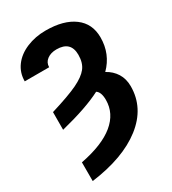

<svg xmlns="http://www.w3.org/2000/svg" viewBox="-220 -836 1043 1164"><g transform="rotate(-30 301.5 -253.5)"><path d="M79.6 -269.5Q208 -308.6 270.3 -338.4Q332.5 -368.2 359.6 -402.6Q386.7 -437 386.7 -493.7Q386.7 -588.4 287.6 -588.4Q247.1 -588.4 221.2 -568.8Q195.3 -549.3 195.3 -516.6H24.4Q24.4 -576.7 58.6 -622.8Q92.8 -668.9 153.8 -694.6Q214.8 -720.2 287.6 -720.2Q413.6 -720.2 484.6 -667.2Q555.7 -614.3 555.7 -518.1Q555.7 -401.9 475.6 -321.8Q518.6 -298.3 542.5 -260Q566.4 -221.7 566.4 -169.9Q566.4 -18.6 436.8 82.3Q307.1 183.1 79.1 212.9V82Q236.3 51.3 315.4 -13.9Q394.5 -79.1 394.5 -173.3Q394.5 -228.5 367.7 -245.6Q264.2 -191.9 79.1 -146Z"/></g></svg>

Font: Roboto Black
Style: Regular
Weight: 900
Designer: Google
Version: Version 2.134; 2016